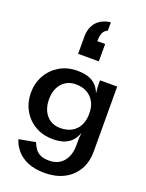

<svg xmlns="http://www.w3.org/2000/svg" viewBox="-198 -959 988 1298"><g transform="rotate(20 296.0 -310.5)"><path d="M292.4 244.8Q218.4 244.8 167.7 222.4Q117.1 200 88.1 164.1Q59.1 128.3 49.1 90.5L167.3 68.5Q176.7 92.4 190.7 112.7Q204.7 133 229.2 144.6Q253.6 156.2 292.3 156.2Q334 156.2 364.9 137.6Q395.7 119 413.5 83.2Q431.2 47.3 431.2 -6.3H555.7Q555.7 73.1 521.8 129.3Q487.9 185.4 428.7 215.1Q369.5 244.8 292.4 244.8ZM554.7 -472 555.7 -6.3H431.2V-54.6L449.5 -234L431.2 -429.9V-472ZM267.1 -480.6Q324.1 -480.6 360.8 -463.7Q397.5 -446.7 418.2 -414.7Q438.9 -382.7 447.2 -337.5Q455.5 -292.2 455.5 -234Q455.5 -176.4 445.7 -131.3Q436 -86.3 414.9 -54.3Q393.9 -22.3 357.6 -5.6Q321.3 11.2 267.1 11.2Q192.9 11.2 137.4 -21.9Q81.9 -55 51.2 -110.6Q20.5 -166.2 20.5 -233.9Q20.5 -302 51.2 -357.5Q81.9 -413.1 137.4 -446.8Q192.9 -480.6 267.1 -480.6ZM287.7 -391Q245.5 -391 214.7 -370.9Q183.9 -350.7 167.3 -315.9Q150.7 -281 150.7 -234Q150.7 -188 167.3 -152.4Q183.8 -116.9 214.5 -96.7Q245.2 -76.6 287.5 -76.6Q332.9 -76.6 367.2 -94.6Q401.6 -112.5 420.8 -148.4Q440 -184.2 440 -234Q440 -285.7 420.5 -320.1Q401 -354.5 367 -372.8Q333.1 -391 287.7 -391ZM365.8 -866.2V-806Q339.2 -793.1 331.4 -770.2Q323.5 -747.4 323.5 -722.2V-714.5H379.7V-589.7H230.7V-722.5Q230.7 -738.8 236.2 -761Q241.6 -783.1 255.6 -804.9Q269.5 -826.6 296.1 -843.2Q322.7 -859.7 365.8 -866.2Z"/></g></svg>

Font: Panamera Thin
Style: Regular
Weight: 100
Designer: Bastien Sozeau
Foundry: NBR — Bastien Sozeau
Version: Version 3.003;gftools[0.9.33]